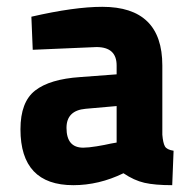

<svg xmlns="http://www.w3.org/2000/svg" viewBox="-20 -531 568 563"><path d="M456 -339V-136Q458 -112 463.5 -102Q469 -92 489 -89L485 12Q434 12 403.5 5Q373 -2 342 -23Q270 12 195 12Q40 12 40 -152Q40 -232 83 -265.5Q126 -299 215 -305L322 -313V-339Q322 -393 263 -393L76 -385L72 -482Q198 -511 280 -511Q456 -511 456 -339ZM322 -220 231 -212Q175 -207 175 -156Q175 -98 224 -98Q239 -98 263.5 -102Q288 -106 305 -110L322 -113Z"/></svg>

Font: TypoPRO Titillium Text
Style: 999 wt
Weight: 900
Designer: Accademia di Belle Arti di Urbino and others
Foundry: Accademia di Belle Arti di Urbino and others.
Version: Version 25.000